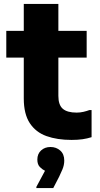

<svg xmlns="http://www.w3.org/2000/svg" viewBox="-20 -704 511 977"><path d="M344 8Q271 8 216.5 -11.5Q162 -31 131.5 -77.5Q101 -124 101 -203V-411H12V-547H101V-684H277V-547H421V-411H277V-216Q277 -170 299.5 -150.5Q322 -131 370 -131Q388 -131 405 -135Q422 -139 435 -144H446V-6Q424 1 400 4.5Q376 8 344 8ZM209 165Q196 159 183 146Q170 133 170 108Q170 79 189 61.5Q208 44 237 44Q266 44 286.5 62Q307 80 307 113Q307 136 297.5 158.5Q288 181 281 195L251 253H165V247Z"/></svg>

Font: Kufam
Style: Bold
Weight: 700
Designer: Wael Morcos, Artur Schmal
Foundry: Original Type
Version: Version 1.300; ttfautohint (v1.8.3)